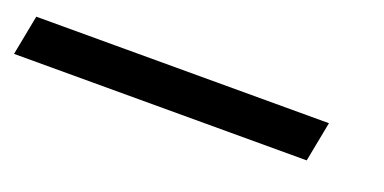

<svg xmlns="http://www.w3.org/2000/svg" viewBox="-113 -11 704 352"><g transform="rotate(20 239.0 165.0)"><path d="M492 126 477 204H-94L-79 126Z"/></g></svg>

Font: TypoPRO Montserrat Alternates
Style: Italic
Weight: 500
Italic angle: -11.3°
Designer: Julieta Ulanovsky
Foundry: Julieta Ulanovsky
Version: Version 6.001